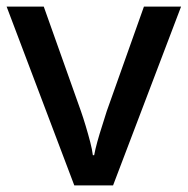

<svg xmlns="http://www.w3.org/2000/svg" viewBox="-20 -559 566 579"><path d="M204 0 0 -539H112L224 -224Q231 -204 238.5 -179Q246 -154 252 -131Q258 -108 260 -91H264Q267 -108 273.5 -131.5Q280 -155 288 -179.5Q296 -204 302 -224L414 -539H526L321 0Z"/></svg>

Font: Noto Sans Cham Medium
Style: Regular
Weight: 500
Version: Version 2.002